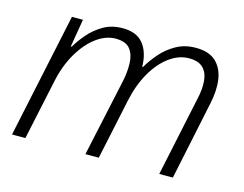

<svg xmlns="http://www.w3.org/2000/svg" viewBox="-80 -666 1006 791"><g transform="rotate(15 423.0 -270.5)"><path d="M26 0 139 -532H186L166 -413H170Q186 -441 212 -471Q238 -501 273 -521Q308 -541 354 -541Q414 -541 442.5 -505Q471 -469 472 -408H475Q493 -439 519.5 -469.5Q546 -500 582.5 -520.5Q619 -541 666 -541Q722 -541 751.5 -513.5Q781 -486 788 -439.5Q795 -393 782 -334L712 0H654L726 -340Q736 -383 733 -417.5Q730 -452 710.5 -472Q691 -492 650 -492Q607 -492 567 -463Q527 -434 496.5 -381.5Q466 -329 451 -259L396 0H339L411 -333Q419 -371 418 -408Q417 -445 399 -468.5Q381 -492 337 -492Q296 -492 256 -463Q216 -434 184 -380Q152 -326 137 -253L83 0Z"/></g></svg>

Font: Noto Sans Light
Style: Italic
Weight: 300
Italic angle: -12°
Designer: Monotype Design Team
Foundry: Monotype Imaging Inc.
Version: Version 2.013; ttfautohint (v1.8.4.7-5d5b)